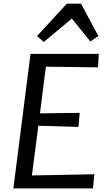

<svg xmlns="http://www.w3.org/2000/svg" viewBox="-20 -1046 599 1066"><path d="M496.4 0H54.3L149.5 -747H528.5L524.4 -672.1L234.7 -675.8L201.9 -416.6L422.5 -419.6L415.7 -341.5L192.9 -347.9L157.2 -71.9L503.7 -78.5ZM378.8 -942.8 222.9 -812.9 185.9 -846.2 351 -1025.5H429.8L526.1 -846.2L481.6 -815.8Z"/></svg>

Font: Merriweather Sans Variable Regular
Style: Italic
Weight: 300
Italic angle: -8°
Designer: Eben Sorkin
Foundry: Eben Sorkin
Version: Version 2.001